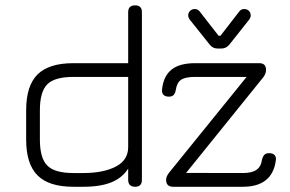

<svg xmlns="http://www.w3.org/2000/svg" viewBox="-20 -714 1110 734"><path d="M724 -679.5C724 -679.5 724 -679.5 724 -679.5C732 -679.5 738.5 -676.5 743 -670.5C743 -670.5 743 -670.5 743 -670.5C743 -670.5 815.5 -577.5 815.5 -577.5C815.5 -577.5 823 -577.5 823 -577.5C823 -577.5 895 -670.5 895 -670.5C899.5 -676.5 905.5 -679.5 914 -679.5C914 -679.5 914 -679.5 914 -679.5C921 -679.5 927 -677 931.5 -672.5C936 -668 938.5 -662 938.5 -655C938.5 -655 938.5 -655 938.5 -655C938.5 -652.5 938 -649.5 937 -647C936 -644.5 934.5 -642 933 -639.5C933 -639.5 933 -639.5 933 -639.5C933 -639.5 856.5 -543 856.5 -543C848.5 -533.5 838.5 -528.5 826.5 -528.5C826.5 -528.5 826.5 -528.5 826.5 -528.5C826.5 -528.5 811.5 -528.5 811.5 -528.5C799.5 -528.5 789.5 -533.5 782 -543C782 -543 782 -543 782 -543C782 -543 705 -639.5 705 -639.5C703.5 -642 702 -644.5 701 -647C700 -649.5 699.5 -652.5 699.5 -655C699.5 -655 699.5 -655 699.5 -655C699.5 -662 702 -668 707 -672.5C711.5 -677 717.5 -679.5 724 -679.5ZM298.5 0C298.5 0 260.5 0 260.5 0C198 0 152.5 -14.5 123.5 -43.5C94.5 -72.5 80 -118 80 -180.5C80 -180.5 80 -180.5 80 -180.5C80 -180.5 80 -292.5 80 -292.5C80 -355 94.5 -400.5 123.5 -429.5C152.5 -458 198 -472.5 260.5 -472.5C260.5 -472.5 260.5 -472.5 260.5 -472.5C260.5 -472.5 470 -472.5 470 -472.5C470 -472.5 470 -667.5 470 -667.5C470 -685 479 -693.5 496.5 -693.5C496.5 -693.5 496.5 -693.5 496.5 -693.5C514 -693.5 522.5 -685 522.5 -667.5C522.5 -667.5 522.5 -667.5 522.5 -667.5C522.5 -667.5 522.5 -26.5 522.5 -26.5C522.5 -9 514 0 496.5 0C496.5 0 496.5 0 496.5 0C479 0 470 -9 470 -26.5C470 -26.5 470 -26.5 470 -26.5C470 -26.5 470 -69.5 470 -69.5C455.5 -46.5 434.5 -29 407 -17.5C379.5 -6 343 0 298.5 0C298.5 0 298.5 0 298.5 0ZM260.5 -52.5C260.5 -52.5 260.5 -52.5 260.5 -52.5C260.5 -52.5 298.5 -52.5 298.5 -52.5C350.5 -52.5 392 -61 423.5 -77.5C454.5 -94 470 -118.5 470 -151.5C470 -151.5 470 -151.5 470 -151.5C470 -151.5 470 -420 470 -420C470 -420 260.5 -420 260.5 -420C213 -420 179.5 -410.5 161 -392C142 -373 132.5 -340 132.5 -292.5C132.5 -292.5 132.5 -292.5 132.5 -292.5C132.5 -292.5 132.5 -180.5 132.5 -180.5C132.5 -133 142 -99.5 161 -81C179.5 -62 213 -52.5 260.5 -52.5ZM908 0C908 0 641.5 0 641.5 0C624 0 615 -9 615 -26.5C615 -26.5 615 -26.5 615 -26.5C615 -35 619 -44.5 626.5 -54C626.5 -54 626.5 -54 626.5 -54C626.5 -54 932.5 -432 932.5 -432C932.5 -432 952.5 -420 952.5 -420C952.5 -420 726 -420 726 -420C701.5 -420 684 -416.5 673 -409.5C662 -402.5 655 -389.5 652 -370C652 -370 652 -370 652 -370C650.5 -361.5 648 -355.5 644 -351C639.5 -346.5 633.5 -344.5 625.5 -344.5C625.5 -344.5 625.5 -344.5 625.5 -344.5C616.5 -344.5 609.5 -347 605 -351.5C600.5 -356 598.5 -363 599.5 -372C599.5 -372 599.5 -372 599.5 -372C603 -406.5 615.5 -432 636.5 -448.5C657 -464.5 687 -472.5 726 -472.5C726 -472.5 726 -472.5 726 -472.5C726 -472.5 971 -472.5 971 -472.5C988.5 -472.5 997 -464 997 -446.5C997 -446.5 997 -446.5 997 -446.5C997 -437 993.5 -427.5 986 -418C986 -418 986 -418 986 -418C986 -418 685 -45 685 -45C685 -45 666.5 -53 666.5 -53C666.5 -53 908 -52.5 908 -52.5C931 -52.5 948.5 -56.5 960 -64.5C971.5 -72 979 -85 981.5 -103C981.5 -103 981.5 -103 981.5 -103C983.5 -111.5 986.5 -117.5 990.5 -122C994.5 -126.5 1000.5 -128.5 1009 -128.5C1009 -128.5 1009 -128.5 1009 -128.5C1018 -128.5 1025 -126 1029.5 -121.5C1034 -116.5 1036 -109.5 1034.5 -101C1034.5 -101 1034.5 -101 1034.5 -101C1025.5 -33.5 983.5 0 908 0C908 0 908 0 908 0Z"/></svg>

Font: Jura-Fortis-Regular
Style: Regular
Weight: 500
Designer: Daniel Johnson, Alexei Vanyashin, Mirko Velimirovic
Foundry: Daniel Johnson
Version: ""